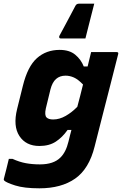

<svg xmlns="http://www.w3.org/2000/svg" viewBox="-48 -823 668 1043"><path d="M282 -614Q276 -614 274 -618.5Q272 -623 275 -629Q294 -664 306 -686.5Q318 -709 330.5 -732.5Q343 -756 362 -792Q368 -803 381 -803H464Q454 -764 447 -736.5Q440 -709 433 -681.5Q426 -654 416 -614ZM276 -552Q329 -552 360.5 -526Q392 -500 407 -462H428L447 -540H586Q597 -540 594 -529Q571 -438 550.5 -358Q530 -278 509.5 -198Q489 -118 466 -27Q436 94 360.5 147Q285 200 166 200Q83 200 34.5 184.5Q-14 169 -25 158Q-29 154 -27 148Q-19 116 -13 93.5Q-7 71 0 40H20Q57 57 92.5 63.5Q128 70 169 70Q243 70 280 33Q310 4 324 -54Q328 -71 332 -86.5Q336 -102 340 -117H319Q291 -77 255 -53.5Q219 -30 166 -30Q93 -30 57.5 -84Q22 -138 45 -231L76 -356Q102 -462 152.5 -507Q203 -552 276 -552ZM205 -185Q216 -174 241 -174Q275 -174 309 -193.5Q343 -213 372 -243Q380 -272 387.5 -302Q395 -332 403 -364Q376 -392 353.5 -402Q331 -412 308 -412Q277 -412 256.5 -394Q236 -376 226 -337L201 -234Q193 -197 205 -185Z"/></svg>

Font: Recursive Sn Lnr St XBd
Style: Italic
Weight: 800
Italic angle: -15°
Version: Version 1.079;hotconv 1.0.112;makeotfexe 2.5.65598; ttfautoh